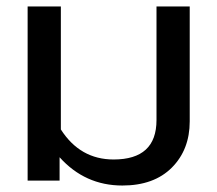

<svg xmlns="http://www.w3.org/2000/svg" viewBox="-20 -555 668 590"><path d="M356 15.1Q241.2 15.1 163.1 -71.8V0H64.9V-535.2H167V-157.2Q226.1 -64.9 329.1 -64.9Q460.9 -64.9 460.9 -186V-535.2H563V-182.1Q563 -95.2 508.1 -40Q453.1 15.1 356 15.1Z"/></svg>

Font: Prompt
Style: Regular
Weight: 400
Designer: Katatrad Team
Foundry: CadsonDemak
Version: Version 1.000;PS 001.000;hotconv 1.0.88;makeotf.lib2.5.64775